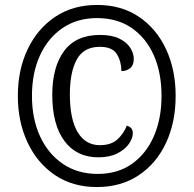

<svg xmlns="http://www.w3.org/2000/svg" viewBox="-20 -745 782 775"><path d="M371 10Q273 10 201.5 -38.5Q130 -87 91 -170.5Q52 -254 52 -358Q52 -463 91.5 -546Q131 -629 202.5 -677Q274 -725 372 -725Q470 -725 541 -677Q612 -629 650.5 -546Q689 -463 689 -358Q689 -252 650.5 -169Q612 -86 540.5 -38Q469 10 371 10ZM374 -43Q455 -43 512.5 -83.5Q570 -124 601 -195Q632 -266 632 -358Q632 -451 601 -521.5Q570 -592 511.5 -632Q453 -672 372 -672Q291 -672 232 -631.5Q173 -591 141 -520.5Q109 -450 109 -358Q109 -265 142 -194Q175 -123 234.5 -83Q294 -43 374 -43ZM377 -110Q289 -110 240 -176Q191 -242 191 -362Q191 -475 239 -539.5Q287 -604 384 -604Q431 -604 461 -589.5Q491 -575 505.5 -552.5Q520 -530 520 -507Q520 -482 505.5 -470Q491 -458 470 -458Q470 -496 452 -526Q434 -556 383 -556Q318 -556 290 -505Q262 -454 262 -364Q262 -264 293.5 -211.5Q325 -159 383 -159Q428 -159 453.5 -182Q479 -205 492 -238Q504 -234 510 -227Q516 -220 516 -207Q516 -187 500.5 -164.5Q485 -142 454 -126Q423 -110 377 -110Z"/></svg>

Font: Noto Serif Condensed ExtraBold
Style: Italic
Weight: 800
Width: 3
Italic angle: -12°
Designer: Monotype Design Team
Foundry: Monotype Imaging Inc.
Version: Version 2.014; ttfautohint (v1.8.4.7-5d5b)